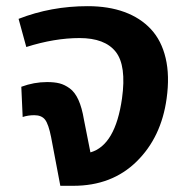

<svg xmlns="http://www.w3.org/2000/svg" viewBox="-20 -600 601 620"><path d="M263.2 -580.1Q330.1 -580.1 381.6 -561.3Q433.1 -542.5 467.3 -505.9Q501.5 -469.2 514.9 -412.4Q528.3 -355.5 518.1 -282.2Q501 -156.7 421.1 -78.4Q341.3 0 216.8 0H174.8L145 -157.2Q136.7 -199.2 125.5 -213.6Q114.3 -228 90.8 -228Q70.8 -228 53.2 -222.2L48.8 -319.8Q89.8 -335 131.8 -335Q155.8 -335 172.1 -330.8Q188.5 -326.7 205.1 -314.7Q221.7 -302.7 233.2 -277.6Q244.6 -252.4 251 -213.9L272 -107.9Q352.5 -130.9 374 -282.2Q388.7 -388.2 353.8 -432.6Q318.8 -477.1 236.8 -477.1Q156.2 -477.1 64.9 -448.2L40 -539.1Q145 -580.1 263.2 -580.1Z"/></svg>

Font: FiraGO SemiBold
Style: Italic
Weight: 600
Italic angle: -8°
Designer: bBox Type GmbH
Foundry: bBox Type GmbH
Version: Version 1.001;PS 001.001;hotconv 1.0.88;makeotf.lib2.5.64775